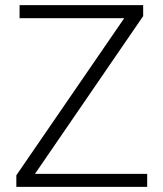

<svg xmlns="http://www.w3.org/2000/svg" viewBox="-20 -731 638 751"><path d="M116.7 -50.8H555.7V0H43.9V-45.4L465.8 -659.7H56.6V-710.9H540V-668Z"/></svg>

Font: TypoPRO Roboto
Style: Regular
Weight: 300
Designer: Google
Version: Version 2.136; 2016